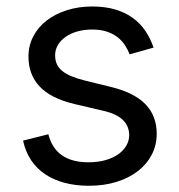

<svg xmlns="http://www.w3.org/2000/svg" viewBox="-20 -573 563 604"><path d="M387.8 -402Q382.5 -416.2 373.6 -430Q364.7 -443.9 350.9 -455.1Q337 -466.3 317.1 -473.2Q297.2 -480.1 269.9 -480.1Q245 -480.1 223.5 -474.1Q202.1 -468 186.6 -457.2Q171.2 -446.4 162.3 -431.6Q153.4 -416.9 153.4 -399.1Q153.4 -383.5 158.9 -371.3Q164.4 -359 176 -349.6Q187.5 -340.2 205.3 -332.9Q223 -325.6 247.2 -319.6L328.1 -299.7Q401.3 -282 437.1 -245.6Q473 -209.2 473 -152Q473 -116.8 457.6 -86.8Q442.1 -56.8 414.1 -35Q386 -13.1 346.8 -0.9Q307.5 11.4 259.9 11.4Q218 11.4 183.2 2.1Q148.4 -7.1 121.8 -25Q95.2 -43 77.6 -69.4Q60 -95.9 52.6 -130.7L132.1 -150.6Q143.5 -106.2 175.1 -84.3Q206.7 -62.5 258.5 -62.5Q288 -62.5 311.6 -69.2Q335.2 -76 351.7 -87.5Q368.3 -99.1 377.3 -114.7Q386.4 -130.3 386.4 -147.7Q386.4 -176.1 366.7 -195.5Q346.9 -214.8 305.4 -224.4L214.5 -245.7Q139.6 -263.5 104.6 -301Q69.6 -338.4 69.6 -394.9Q69.6 -429.7 84.7 -458.6Q99.8 -487.6 126.6 -508.3Q153.4 -529.1 190.2 -540.8Q226.9 -552.6 269.9 -552.6Q310.4 -552.6 342 -543.3Q373.6 -534.1 397.2 -517Q420.8 -500 437 -476.2Q453.1 -452.4 463.1 -423.3Z"/></svg>

Font: Fast_Sans
Style: Regular
Weight: 400
Designer: Rasmus Andersson
Foundry: rsms
Version: Version 3.018;git-588b23468